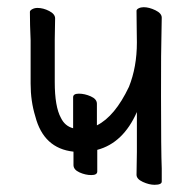

<svg xmlns="http://www.w3.org/2000/svg" viewBox="-20 -503 540 533"><path d="M409 10Q394 10 376.5 2Q359 -6 359 -18Q359 -43 360 -81V-192Q322 -106 250 -87V-27Q250 -17 233.5 -17Q217 -17 200.5 -24.5Q184 -32 184 -45V-82Q101 -91 78 -180Q65 -222 65 -271V-391Q63 -435 63 -470Q63 -474 69.5 -477.5Q76 -481 84 -481Q100 -481 116.5 -472.5Q133 -464 133 -452L132 -394V-275Q132 -207 149 -176Q160 -153 183 -147V-233Q183 -243 199 -243Q215 -243 232 -235.5Q249 -228 249 -215V-155Q299 -180 338 -262Q360 -317 360 -385Q360 -403 359.5 -425Q359 -447 359 -473Q359 -477 365 -480Q371 -483 379 -483Q394 -483 411.5 -474.5Q429 -466 429 -454L428 -395Q427 -377 427 -236Q427 -83 429 -35V1Q429 10 409 10Z"/></svg>

Font: LXGW WenKai Mono TC
Style: Regular
Weight: 400
Designer: LXGW / Fontworks Inc.
Foundry: LXGW / Fontworks Inc.
Version: Version 1.330